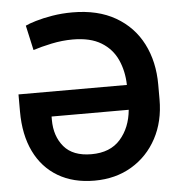

<svg xmlns="http://www.w3.org/2000/svg" viewBox="-53 -787 781 846"><g transform="rotate(-5 337.5 -363.5)"><path d="M297.9 -737.3Q410.6 -737.3 488.8 -692.1Q566.9 -647 607.2 -567.9Q647.5 -488.8 647.5 -387.2V-321.8Q647.5 -224.6 607.4 -149.9Q567.4 -75.2 496.1 -32.7Q424.8 9.8 331.5 9.8Q237.8 9.8 170.2 -30.3Q102.5 -70.3 66.4 -144.8Q30.3 -219.2 30.3 -322.3V-397.9H509.8Q508.3 -459.5 485.6 -509.5Q462.9 -559.6 414.8 -588.9Q366.7 -618.2 289.1 -618.2Q242.7 -618.2 195.1 -608.2Q147.5 -598.1 113.3 -586.9L88.9 -696.8Q103.5 -704.1 135 -713.6Q166.5 -723.1 208.7 -730.2Q251 -737.3 297.9 -737.3ZM508.3 -288.1H167V-273.4Q167 -201.2 206.5 -154.3Q246.1 -107.4 328.1 -107.4Q411.1 -107.4 456.1 -158.4Q501 -209.5 508.3 -288.1Z"/></g></svg>

Font: Inter Display Semi Bold
Style: Regular
Weight: 600
Designer: Rasmus Andersson
Foundry: rsms
Version: Version 4.000;git-37864ae